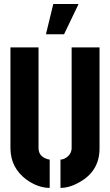

<svg xmlns="http://www.w3.org/2000/svg" viewBox="-20 -916 540 941"><path d="M205.1 -748 241.2 -896.5H365.2L293.9 -748ZM31.2 -188.5V-683.6H168.9V-188.5Q169.9 -148.4 213.9 -135.7Q220.7 -133.8 223.6 -133.8V4.9Q167 4.9 110.4 -35.2Q32.2 -92.8 31.2 -188.5ZM276.4 4.9V-133.8Q293.9 -133.8 313.5 -150.4Q330.1 -166 331.1 -188.5V-683.6H467.8V-188.5Q467.8 -78.1 370.1 -23.4Q321.3 4.9 276.4 4.9Z"/></svg>

Font: Post No Bills Colombo
Style: ExtraBold
Weight: 900
Designer: Kosala Senevirathne, Siva Puranthara, Lasantha Premarathna, Tharique Azeez
Foundry: Mooniak
Version: Version 1.220 ; ttfautohint (v1.5)